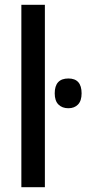

<svg xmlns="http://www.w3.org/2000/svg" viewBox="-20 -780 360 800"><path d="M167 0H69V-760H167ZM265 -453Q320 -453 320 -391Q320 -360 305 -344.5Q290 -329 265 -329Q239 -329 223.5 -344.5Q208 -360 208 -391Q208 -453 265 -453Z"/></svg>

Font: Noto Sans Condensed Medium
Style: Regular
Weight: 500
Width: 3
Designer: Monotype Design Team
Foundry: Monotype Imaging Inc.
Version: Version 2.013; ttfautohint (v1.8.4.7-5d5b)